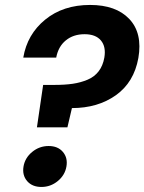

<svg xmlns="http://www.w3.org/2000/svg" viewBox="-20 -742 578 769"><path d="M73.2 -511.2Q88.9 -604.5 160.9 -663.3Q232.9 -722.2 340.8 -722.2Q444.8 -722.2 498 -665.8Q551.3 -609.4 534.2 -509.8Q516.6 -412.1 444.1 -360.6Q371.6 -309.1 268.1 -309.1L250 -231.9H127.9L152.8 -401.9H198.2Q240.2 -401.9 271.5 -406.5Q302.7 -411.1 330.3 -422.6Q357.9 -434.1 375 -456.3Q392.1 -478.5 397.9 -511.2Q405.3 -554.7 384.3 -579.8Q363.3 -605 318.8 -605Q273.9 -605 243.7 -580.3Q213.4 -555.7 205.1 -511.2ZM146 6.8Q108.9 6.8 88.6 -16.8Q68.4 -40.5 74.2 -75.2Q80.1 -109.9 108.9 -133.5Q137.7 -157.2 174.8 -157.2Q211.9 -157.2 231.9 -133.5Q252 -109.9 246.1 -75.2Q240.2 -40.5 211.4 -16.8Q182.6 6.8 146 6.8Z"/></svg>

Font: SVN-Poppins SemiBold
Style: Italic
Weight: 600
Italic angle: -10°
Designer: Ninad Kale (Devanagari), Jonny Pinhorn (Latin)
Foundry: Indian Type Foundry
Version: Version 3.002 2017